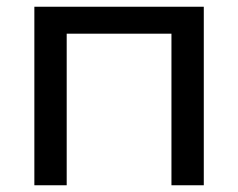

<svg xmlns="http://www.w3.org/2000/svg" viewBox="-20 -550 706 570"><path d="M489 0V-450H178V0H82V-530H585V0Z"/></svg>

Font: Montserrat Z Med
Style: Regular
Weight: 500
Designer: Julieta Ulanovsky
Foundry: Julieta Ulanovsky
Version: Version 8.000